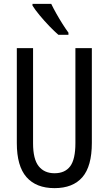

<svg xmlns="http://www.w3.org/2000/svg" viewBox="-20 -963 562 993"><path d="M455 -224Q455 -103 406 -46.5Q357 10 262 10Q167 10 117 -47Q67 -104 67 -223V-714H151V-222Q151 -140 180 -103.5Q209 -67 262 -67Q316 -67 343 -103Q370 -139 370 -223V-714H455ZM245 -943Q256 -920 271.5 -892.5Q287 -865 303.5 -839Q320 -813 334 -794V-783H282Q262 -800 235.5 -827.5Q209 -855 185 -884Q161 -913 148 -934V-943Z"/></svg>

Font: Noto Sans Sinhala UI ExtraCondensed
Style: Regular
Weight: 400
Width: 2
Designer: Jelle Bosma - Monotype Design Team
Foundry: Monotype Imaging Inc.
Version: Version 2.006; ttfautohint (v1.8.4.7-5d5b)